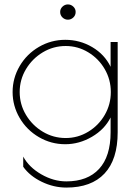

<svg xmlns="http://www.w3.org/2000/svg" viewBox="-20 -640 615 868"><path d="M85 114V68Q111 116 166.5 148Q222 180 280 180Q376 180 428 123.5Q480 67 480 -42V-109Q453 -55 395.5 -21.5Q338 12 275 12Q211 12 156 -20Q101 -52 69 -106.5Q37 -161 37 -224Q37 -287 69 -341.5Q101 -396 156 -428Q211 -460 275 -460Q341 -460 397 -427Q453 -394 480 -338V-450H512V-42Q512 81 452.5 144.5Q393 208 280 208Q223 208 169 182Q115 156 85 114ZM481 -224Q481 -280 453.5 -327.5Q426 -375 379 -403.5Q332 -432 277 -432Q221 -432 173.5 -403.5Q126 -375 97.5 -327.5Q69 -280 69 -224Q69 -168 97.5 -120.5Q126 -73 173.5 -44.5Q221 -16 277 -16Q332 -16 379 -44.5Q426 -73 453.5 -120.5Q481 -168 481 -224ZM252 -586Q252 -600 262.5 -610Q273 -620 287 -620Q301 -620 311.5 -610Q322 -600 322 -586Q322 -571 311.5 -561Q301 -551 287 -551Q273 -551 262.5 -561Q252 -571 252 -586Z"/></svg>

Font: Poiret One
Style: Regular
Weight: 400
Designer: Denis Masharov (denis.masharov@gmail.com), Cyreal (Charset Expansion)
Foundry: Denis Masharov
Version: Version 1.101